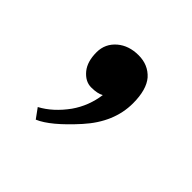

<svg xmlns="http://www.w3.org/2000/svg" viewBox="-81 -188 409 409"><g transform="rotate(45 123.5 17.0)"><path d="M68 143Q99 130 145 79Q190 29 190 -28Q190 -69 173 -89Q155 -109 126 -109Q97 -109 78 -93Q58 -76 58 -50Q58 -22 71 -6Q85 11 103 11Q122 11 132 5Q127 42 106 72Q82 105 52 121Z"/></g></svg>

Font: Rufina
Style: Regular
Weight: 400
Designer: Martin Sommaruga
Foundry: Martin Sommaruga
Version: Version